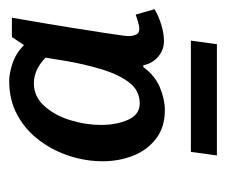

<svg xmlns="http://www.w3.org/2000/svg" viewBox="-58 -698 503 428"><g transform="rotate(-90 194.0 -483.5)"><path d="M228 -715Q245 -715 267.5 -707.5Q290 -700 308 -682L326 -709H369Q355 -628 347 -578Q339 -528 335 -501.5Q331 -475 329.5 -464Q328 -453 328 -449Q328 -441 331 -433Q334 -425 344 -425Q351 -425 360.5 -428Q370 -431 376 -433L388 -391Q373 -382 353.5 -376Q334 -370 317 -370Q297 -370 282 -383Q267 -396 263 -416H259Q240 -390 213.5 -379Q187 -368 163 -368Q125 -368 99.5 -387.5Q74 -407 61.5 -438.5Q49 -470 49 -507Q49 -543 60.5 -579.5Q72 -616 95 -647Q118 -678 151.5 -696.5Q185 -715 228 -715ZM223 -660Q193 -660 172 -636.5Q151 -613 140.5 -578.5Q130 -544 130 -510Q130 -476 141.5 -450Q153 -424 178 -424Q207 -424 225 -448Q243 -472 254.5 -510.5Q266 -549 273 -591L280 -634Q253 -660 223 -660ZM62 -252 70 -310H318L310 -252Z"/></g></svg>

Font: Rosario Light
Style: Bold Italic
Weight: 700
Italic angle: -8.05°
Version: Version 1.101; ttfautohint (v1.8.1.43-b0c9)